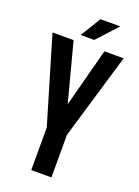

<svg xmlns="http://www.w3.org/2000/svg" viewBox="-159 -916 713 984"><g transform="rotate(20 198.0 -424.0)"><path d="M143 -232 4 -700H119L203 -381L287 -700H392L253 -232V0H143ZM320 -848 218 -737H144L212 -848Z"/></g></svg>

Font: Adderley Bold
Style: Regular
Weight: 700
Designer: gorohovskiy
Version: Version 1.003 November 13, 2017